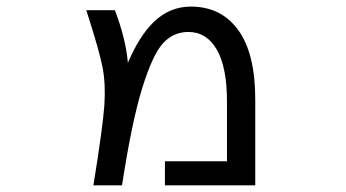

<svg xmlns="http://www.w3.org/2000/svg" viewBox="-20 -555 1040 577"><path d="M475.6 2V-70.3H662.1V-250Q662.1 -353.5 631.3 -406.2Q600.6 -459 545.9 -459Q501 -459 469.7 -424.8Q438.5 -390.6 407.2 -289.6Q376 -188.5 346.7 2H260.7Q289.1 -173.8 293.5 -237.3Q297.9 -300.8 288.6 -350.6Q279.3 -400.4 239.3 -524.4H325.2Q358.4 -437.5 364.3 -366.2Q398.4 -446.3 441.4 -488.3Q489.3 -535.2 553.7 -535.2Q644.5 -535.2 695.8 -464.8Q747.1 -394.5 747.1 -255.9V2Z"/></svg>

Font: Gen Shin Gothic Monospace Regular
Style: Regular
Weight: 400
Designer: [Source Han Sans]
Ryoko NISHIZUKA  (kana & ideographs); Paul D. Hunt (Latin, Greek & Cyrillic); Wenlong ZHANG  (bopomofo
Version: Version 1.002.20150607